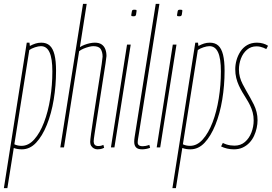

<svg xmlns="http://www.w3.org/2000/svg" viewBox="-49 -760 1402 990"><path d="M-29 210 89 -540H103L105 -523Q120 -531 134 -535.5Q148 -540 164 -540Q191 -540 207.5 -525Q224 -510 232 -478Q240 -446 240 -395Q240 -319 228 -246.5Q216 -174 192.5 -116Q169 -58 137 -24Q105 10 64 10Q53 10 43 8.5Q33 7 22 3L-11 210ZM62 -8Q98 -8 127.5 -41Q157 -74 178 -129Q199 -184 210 -252.5Q221 -321 221 -392Q221 -458 206.5 -490Q192 -522 162 -522Q149 -522 131 -516Q113 -510 102 -502L25 -16Q33 -12 42.5 -10Q52 -8 62 -8Z M434 -31Q434 -20 439.5 -13.5Q445 -7 459 -7Q464 -7 469.5 -8Q475 -9 484 -13L488 2Q478 7 470 8.5Q462 10 454 10Q444 10 435.5 5.5Q427 1 421.5 -7.5Q416 -16 416 -28Q416 -37 420.5 -71Q425 -105 432.5 -153Q440 -201 448 -253Q456 -305 463.5 -352Q471 -399 475.5 -430.5Q480 -462 480 -468Q480 -491 470.5 -506.5Q461 -522 432 -522Q423 -522 409.5 -518.5Q396 -515 382.5 -509.5Q369 -504 359 -496L281 0H262L379 -740H398L363 -517Q374 -524 387 -529Q400 -534 414 -537Q428 -540 440 -540Q462 -540 475 -531Q488 -522 494 -506.5Q500 -491 500 -471Q500 -465 495 -432.5Q490 -400 482.5 -352.5Q475 -305 467 -252.5Q459 -200 451.5 -152.5Q444 -105 439 -72Q434 -39 434 -31Z M523 0 606 -530H625L541 0ZM645 -710Q650 -710 653 -709Q656 -708 655 -702Q654 -690 652.5 -684.5Q651 -679 648 -677.5Q645 -676 638 -676Q634 -676 630.5 -677Q627 -678 628 -684Q630 -696 631 -701.5Q632 -707 635 -708.5Q638 -710 645 -710Z M754 -740H773L668 -76Q665 -57 663 -45Q661 -33 661 -25Q661 -19 663.5 -15Q666 -11 671.5 -8.5Q677 -6 687 -6Q693 -6 701.5 -7.5Q710 -9 721 -13L725 2Q715 6 704 8Q693 10 684 10Q662 10 652.5 0Q643 -10 643 -29Q643 -34 643.5 -40Q644 -46 645 -52Z M759 0 842 -530H861L777 0ZM881 -710Q886 -710 889 -709Q892 -708 891 -702Q890 -690 888.5 -684.5Q887 -679 884 -677.5Q881 -676 874 -676Q870 -676 866.5 -677Q863 -678 864 -684Q866 -696 867 -701.5Q868 -707 871 -708.5Q874 -710 881 -710Z M840 210 958 -540H972L974 -523Q989 -531 1003 -535.5Q1017 -540 1033 -540Q1060 -540 1076.5 -525Q1093 -510 1101 -478Q1109 -446 1109 -395Q1109 -319 1097 -246.5Q1085 -174 1061.5 -116Q1038 -58 1006 -24Q974 10 933 10Q922 10 912 8.5Q902 7 891 3L858 210ZM931 -8Q967 -8 996.5 -41Q1026 -74 1047 -129Q1068 -184 1079 -252.5Q1090 -321 1090 -392Q1090 -458 1075.5 -490Q1061 -522 1031 -522Q1018 -522 1000 -516Q982 -510 971 -502L894 -16Q902 -12 911.5 -10Q921 -8 931 -8Z M1091 -5 1100 -23Q1110 -18 1119.5 -15Q1129 -12 1139.5 -10.5Q1150 -9 1160 -9Q1192 -9 1214 -28Q1236 -47 1247.5 -77Q1259 -107 1259 -139Q1259 -161 1254 -180Q1249 -199 1240.5 -216.5Q1232 -234 1221.5 -250.5Q1211 -267 1201 -284Q1191 -301 1182.5 -319.5Q1174 -338 1169 -358.5Q1164 -379 1164 -403Q1164 -426 1170.5 -449.5Q1177 -473 1190.5 -494Q1204 -515 1225.5 -527.5Q1247 -540 1276 -540Q1293 -540 1308 -535.5Q1323 -531 1333 -524L1324 -507Q1317 -511 1309 -514Q1301 -517 1292.5 -519Q1284 -521 1273 -521Q1245 -521 1224.5 -503.5Q1204 -486 1193.5 -458.5Q1183 -431 1183 -401Q1183 -381 1188 -362.5Q1193 -344 1202 -326.5Q1211 -309 1221 -291.5Q1231 -274 1241 -256.5Q1251 -239 1260 -220.5Q1269 -202 1274 -182Q1279 -162 1279 -140Q1279 -121 1274.5 -100Q1270 -79 1261 -59.5Q1252 -40 1237.5 -24.5Q1223 -9 1203 0.5Q1183 10 1157 10Q1139 10 1122 6Q1105 2 1091 -5Z"/></svg>

Font: Georama ExtraCondensed Thin
Style: Italic
Weight: 100
Width: 2
Italic angle: -9°
Designer: Jean-Baptiste Levee
Foundry: Production Type
Version: Version 1.001